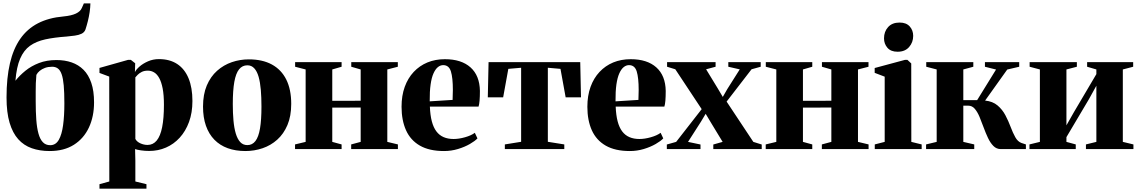

<svg xmlns="http://www.w3.org/2000/svg" viewBox="-20 -879 6715 1132"><path d="M272.5 11.5Q214.5 11.5 167.5 -5Q120.5 -21.5 87.5 -58.2Q54.5 -95 36.5 -155.5Q18.5 -216 18.5 -304.5Q18.5 -419.5 38.5 -505.5Q58.5 -591.5 99.5 -650.2Q140.5 -709 204 -741.8Q267.5 -774.5 354 -782Q401 -786.5 427.5 -799Q454 -811.5 462.5 -832L474.5 -859H513Q512.5 -834.5 508.5 -807.5Q504.5 -780.5 498 -754.5Q491.5 -728.5 484 -705.5Q478 -688.5 461 -680.2Q444 -672 421 -669Q398 -666 372.5 -663.5Q300.5 -658.5 246.8 -646.8Q193 -635 156.5 -608.8Q120 -582.5 98.8 -533.2Q77.5 -484 71 -403Q95.5 -434 130 -462Q164.5 -490 210 -507.5Q255.5 -525 313 -525Q362 -525 402.5 -511Q443 -497 472.5 -467.5Q502 -438 518.2 -390.5Q534.5 -343 534.5 -275.5Q534.5 -192 504.2 -127.2Q474 -62.5 415.8 -25.5Q357.5 11.5 272.5 11.5ZM276 -23Q308.5 -23 326.5 -54.2Q344.5 -85.5 352 -141Q359.5 -196.5 359.5 -269Q359.5 -333 355.8 -375Q352 -417 343.5 -441Q335 -465 321.2 -475.2Q307.5 -485.5 287.5 -485.5Q264 -485.5 245.5 -478.8Q227 -472 214 -461.2Q201 -450.5 194.5 -437.5Q192 -411 191.2 -388Q190.5 -365 190.5 -340Q190.5 -315 190.5 -281.5Q190.5 -220.5 194 -172.8Q197.5 -125 206.8 -91.5Q216 -58 232.8 -40.5Q249.5 -23 276 -23Z M566.5 233.5V207L624.5 191L624 -427.5L566.5 -449V-478.5L735 -526H751.5L777 -506L775.5 -454Q782.5 -469 802.8 -486.8Q823 -504.5 852.8 -517.5Q882.5 -530.5 917 -530.5Q980.5 -530.5 1024.5 -501.8Q1068.5 -473 1091.5 -417.8Q1114.5 -362.5 1114.5 -283.5Q1114.5 -214.5 1094.5 -160Q1074.5 -105.5 1039.5 -67.2Q1004.5 -29 958.5 -9Q912.5 11 860 11Q834.5 11 810.8 7.5Q787 4 776.5 0L778 68.5V191L843.5 207V233.5ZM850 -24.5Q882.5 -24.5 904 -50.5Q925.5 -76.5 936 -129.2Q946.5 -182 946.5 -261.5Q946.5 -319 939 -357.5Q931.5 -396 918.5 -419.2Q905.5 -442.5 888.2 -452.5Q871 -462.5 852 -462.5Q830.5 -462.5 815.8 -455Q801 -447.5 792 -438.2Q783 -429 778 -423V-60Q786 -44 807 -34.2Q828 -24.5 850 -24.5Z M1177 -250.5Q1177 -322.5 1199.2 -375Q1221.5 -427.5 1260 -461.8Q1298.5 -496 1346.8 -512.5Q1395 -529 1447.5 -529Q1527 -529 1582.8 -498.8Q1638.5 -468.5 1667.8 -410Q1697 -351.5 1697 -266.5Q1697 -194.5 1674.8 -142Q1652.5 -89.5 1614.5 -55.5Q1576.5 -21.5 1528 -5Q1479.5 11.5 1427 11.5Q1369 11.5 1322.8 -5.2Q1276.5 -22 1244 -55.2Q1211.5 -88.5 1194.2 -137.5Q1177 -186.5 1177 -250.5ZM1438.5 -23.5Q1467.5 -23.5 1486 -47.5Q1504.5 -71.5 1513 -121.8Q1521.5 -172 1521.5 -250.5Q1521.5 -304 1517.8 -348.8Q1514 -393.5 1504.8 -426Q1495.5 -458.5 1479.2 -476.2Q1463 -494 1438.5 -494Q1408.5 -494 1389.5 -470.2Q1370.5 -446.5 1361.5 -396.2Q1352.5 -346 1352.5 -265.5Q1352.5 -212.5 1356.5 -168.2Q1360.5 -124 1370.2 -91.5Q1380 -59 1396.5 -41.2Q1413 -23.5 1438.5 -23.5Z M1719.5 0V-27.5L1782 -42.5V-469.5L1720 -485.5V-512.5H1994V-485.5L1939 -469.5V-284.5L2106.5 -285V-469.5L2051 -485.5V-512.5H2325.5V-485.5L2263.5 -469.5V-42.5L2326 -27.5V0H2050.5V-27.5L2106.5 -42.5V-245L1939 -244.5V-42.5L1994 -27.5V0Z M2598 11.5Q2511 11.5 2455.5 -20.5Q2400 -52.5 2373.8 -111.2Q2347.5 -170 2347.5 -249.5Q2347.5 -315 2366.2 -366.8Q2385 -418.5 2419.2 -455Q2453.5 -491.5 2500 -510.8Q2546.5 -530 2603 -530Q2700 -530 2754 -481.8Q2808 -433.5 2809.5 -343Q2809.5 -309 2807.5 -285.8Q2805.5 -262.5 2801.5 -250.5H2514.5Q2516.5 -199.5 2526 -163.5Q2535.5 -127.5 2552.8 -104.5Q2570 -81.5 2595.5 -70.5Q2621 -59.5 2654.5 -59.5Q2685.5 -59.5 2721.8 -69.8Q2758 -80 2779.5 -96L2795 -63Q2780.5 -47.5 2750.2 -30Q2720 -12.5 2680.2 -0.5Q2640.5 11.5 2598 11.5ZM2513.5 -281.5 2648.5 -290Q2649 -305.5 2649.2 -319.2Q2649.5 -333 2650 -348.5Q2650 -420.5 2638.5 -457.8Q2627 -495 2593 -495Q2576.5 -495 2562 -483.5Q2547.5 -472 2536 -446.8Q2524.5 -421.5 2518.8 -380.8Q2513 -340 2513.5 -281.5Z M2956.5 0V-27.5L3052.5 -43V-479.5L2977 -473L2946.5 -305H2856L2860.5 -512.5H3401L3405.5 -305H3315L3284.5 -473L3210 -479.5V-43L3307 -27.5V0Z M3693.5 11.5Q3606.5 11.5 3551 -20.5Q3495.5 -52.5 3469.2 -111.2Q3443 -170 3443 -249.5Q3443 -315 3461.8 -366.8Q3480.5 -418.5 3514.8 -455Q3549 -491.5 3595.5 -510.8Q3642 -530 3698.5 -530Q3795.5 -530 3849.5 -481.8Q3903.5 -433.5 3905 -343Q3905 -309 3903 -285.8Q3901 -262.5 3897 -250.5H3610Q3612 -199.5 3621.5 -163.5Q3631 -127.5 3648.2 -104.5Q3665.5 -81.5 3691 -70.5Q3716.5 -59.5 3750 -59.5Q3781 -59.5 3817.2 -69.8Q3853.5 -80 3875 -96L3890.5 -63Q3876 -47.5 3845.8 -30Q3815.5 -12.5 3775.8 -0.5Q3736 11.5 3693.5 11.5ZM3609 -281.5 3744 -290Q3744.5 -305.5 3744.8 -319.2Q3745 -333 3745.5 -348.5Q3745.5 -420.5 3734 -457.8Q3722.5 -495 3688.5 -495Q3672 -495 3657.5 -483.5Q3643 -472 3631.5 -446.8Q3620 -421.5 3614.2 -380.8Q3608.5 -340 3609 -281.5Z M3966.5 -42.5 4117 -235.5 3961.5 -470.5 3913 -485.5V-512.5H4199V-485.5L4143 -470.5L4211 -359L4241.5 -307.5L4267.5 -353L4341.5 -470L4274 -485.5V-512.5H4465V-485.5L4411 -470.5L4264 -280L4421.5 -42.5L4471 -27V0H4185.5V-27L4240.5 -42.5L4172.5 -154.5L4140.5 -208L4113 -162L4036.5 -42.5L4110 -27V0H3911.5V-27Z M4494.5 0V-27.5L4557 -42.5V-469.5L4495 -485.5V-512.5H4769V-485.5L4714 -469.5V-284.5L4881.5 -285V-469.5L4826 -485.5V-512.5H5100.5V-485.5L5038.5 -469.5V-42.5L5101 -27.5V0H4825.5V-27.5L4881.5 -42.5V-245L4714 -244.5V-42.5L4769 -27.5V0Z M5137.5 0V-27.5L5196 -42.5V-427L5137 -449.5V-478L5315.5 -526H5330L5352.5 -505L5353 -42.5L5414 -27.5V0ZM5271.5 -574Q5232.5 -574 5212.2 -597.2Q5192 -620.5 5192 -653Q5192 -692.5 5216 -719.2Q5240 -746 5283.5 -746H5284.5Q5323 -746 5343.5 -723.2Q5364 -700.5 5364 -667.5Q5364 -629.5 5340 -601.8Q5316 -574 5272.5 -574Z M5440 0V-27.5L5502.5 -42.5V-469.5L5441 -485.5V-512.5H5718.5V-485.5L5659.5 -469.5V-288.5H5741L5852.5 -469L5787 -485.5V-512.5H5989V-485.5L5918.5 -469L5788 -286Q5833 -281.5 5861.5 -257.2Q5890 -233 5907.8 -199.2Q5925.5 -165.5 5938.5 -130.8Q5951.5 -96 5966 -70Q5980.5 -44 6002.5 -36L6028.5 -27.5V0H5880.5Q5855 0 5836.8 -18.5Q5818.5 -37 5804.8 -66.2Q5791 -95.5 5779.2 -128Q5767.5 -160.5 5755.2 -189.8Q5743 -219 5727.2 -237.5Q5711.5 -256 5688.5 -256H5659.5V-42.5L5724 -27.5V0Z M6049.5 0V-27.5L6111 -42.5V-469.5L6050.5 -485.5V-512.5H6329V-485.5L6267.5 -469.5V-140L6311.5 -217.5L6444 -442V-469.5L6389.5 -485.5V-512.5H6661V-485.5L6600 -469.5V-42.5L6662.5 -27.5V0H6382.5V-27.5L6444 -42.5V-373.5L6400 -294L6267.5 -70.5V-42.5L6322.5 -27.5V0Z"/></svg>

Font: Merriweather 120pt ExtraBold
Style: Regular
Weight: 800
Version: Version 2.100